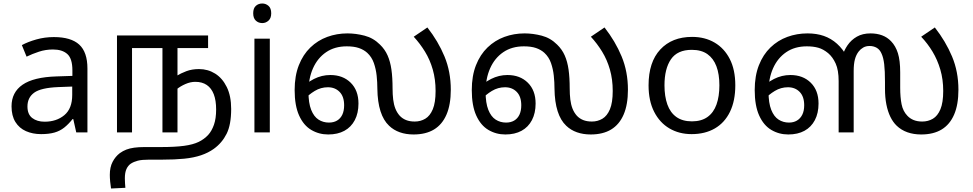

<svg xmlns="http://www.w3.org/2000/svg" viewBox="-20 -757 5564 1098"><path d="M288 -545Q386 -545 433 -502Q480 -459 480 -365V0H416L399 -76H395Q372 -47 347.5 -27.5Q323 -8 291.5 1Q260 10 215 10Q167 10 128.5 -7Q90 -24 68 -59.5Q46 -95 46 -149Q46 -229 109 -272.5Q172 -316 303 -320L394 -323V-355Q394 -422 365 -448Q336 -474 283 -474Q241 -474 203 -461.5Q165 -449 132 -433L105 -499Q140 -518 188 -531.5Q236 -545 288 -545ZM314 -259Q214 -255 175.5 -227Q137 -199 137 -148Q137 -103 164.5 -82Q192 -61 235 -61Q303 -61 348 -98.5Q393 -136 393 -214V-262Z M1118 -362Q1169 -362 1210.5 -336Q1252 -310 1277 -259Q1302 -208 1302 -134Q1302 -44 1276 8Q1250 60 1203 94Q1171 117 1129.5 131Q1088 145 1034 150.5Q980 156 908 156H833Q791 156 768 162Q745 168 728 179Q712 190 703 210Q694 230 694 263Q694 278 695 291.5Q696 305 697 317L615 321Q612 303 610 281.5Q608 260 608 243Q608 199 624 168.5Q640 138 665 119Q683 106 702.5 98.5Q722 91 747.5 87.5Q773 84 806 84H899Q981 84 1032.5 77Q1084 70 1116 54.5Q1148 39 1171 14Q1191 -8 1203.5 -43.5Q1216 -79 1216 -131Q1216 -183 1202.5 -218Q1189 -253 1162.5 -271Q1136 -289 1097 -289Q1069 -289 1040.5 -276.5Q1012 -264 991 -247L988 -322Q1014 -338 1046 -350Q1078 -362 1118 -362ZM649 0V-554H1170V-482H995V0H909V-482H735V0Z M1523 -536V0H1435V-536ZM1480 -737Q1500 -737 1515.5 -723.5Q1531 -710 1531 -681Q1531 -653 1515.5 -639Q1500 -625 1480 -625Q1458 -625 1443 -639Q1428 -653 1428 -681Q1428 -710 1443 -723.5Q1458 -737 1480 -737Z M1857 12Q1804 12 1760 -14Q1716 -40 1690.5 -96.5Q1665 -153 1665 -242Q1665 -323 1689 -384Q1713 -445 1755 -485.5Q1797 -526 1851.5 -546Q1906 -566 1967 -566Q2015 -566 2065 -553Q2115 -540 2153 -502Q2181 -475 2196.5 -440Q2212 -405 2218.5 -359Q2225 -313 2225 -252Q2225 -217 2228.5 -188Q2232 -159 2241 -136Q2250 -113 2266 -95Q2281 -79 2302 -70.5Q2323 -62 2352 -62Q2385 -62 2412 -78Q2439 -94 2455 -132Q2471 -170 2471 -237Q2471 -303 2455 -359Q2439 -415 2410.5 -461.5Q2382 -508 2346 -547L2424 -600Q2486 -521 2522 -434Q2558 -347 2558 -244Q2558 -159 2533.5 -102Q2509 -45 2462 -16.5Q2415 12 2345 12Q2302 12 2266.5 -0.5Q2231 -13 2205 -38Q2173 -68 2156 -121Q2139 -174 2138 -250Q2138 -286 2134 -324Q2130 -362 2118 -396.5Q2106 -431 2080 -455Q2060 -473 2032 -482.5Q2004 -492 1963 -492Q1894 -492 1845 -458.5Q1796 -425 1770 -366.5Q1744 -308 1744 -232Q1744 -168 1759.5 -129Q1775 -90 1801.5 -73Q1828 -56 1861 -56Q1888 -56 1907.5 -67.5Q1927 -79 1937.5 -101Q1948 -123 1948 -155Q1948 -205 1922 -231.5Q1896 -258 1855 -258Q1815 -258 1780 -237Q1745 -216 1716 -184L1701 -248Q1731 -283 1775.5 -305.5Q1820 -328 1869 -328Q1941 -328 1985.5 -284Q2030 -240 2030 -165Q2030 -110 2009 -70Q1988 -30 1949.5 -9Q1911 12 1857 12Z M2870 12Q2817 12 2773 -14Q2729 -40 2703.5 -96.5Q2678 -153 2678 -242Q2678 -323 2702 -384Q2726 -445 2768 -485.5Q2810 -526 2864.5 -546Q2919 -566 2980 -566Q3028 -566 3078 -553Q3128 -540 3166 -502Q3194 -475 3209.5 -440Q3225 -405 3231.5 -359Q3238 -313 3238 -252Q3238 -217 3241.5 -188Q3245 -159 3254 -136Q3263 -113 3279 -95Q3294 -79 3315 -70.5Q3336 -62 3365 -62Q3398 -62 3425 -78Q3452 -94 3468 -132Q3484 -170 3484 -237Q3484 -303 3468 -359Q3452 -415 3423.5 -461.5Q3395 -508 3359 -547L3437 -600Q3499 -521 3535 -434Q3571 -347 3571 -244Q3571 -159 3546.5 -102Q3522 -45 3475 -16.5Q3428 12 3358 12Q3315 12 3279.5 -0.5Q3244 -13 3218 -38Q3186 -68 3169 -121Q3152 -174 3151 -250Q3151 -286 3147 -324Q3143 -362 3131 -396.5Q3119 -431 3093 -455Q3073 -473 3045 -482.5Q3017 -492 2976 -492Q2907 -492 2858 -458.5Q2809 -425 2783 -366.5Q2757 -308 2757 -232Q2757 -168 2772.5 -129Q2788 -90 2814.5 -73Q2841 -56 2874 -56Q2901 -56 2920.5 -67.5Q2940 -79 2950.5 -101Q2961 -123 2961 -155Q2961 -205 2935 -231.5Q2909 -258 2868 -258Q2828 -258 2793 -237Q2758 -216 2729 -184L2714 -248Q2744 -283 2788.5 -305.5Q2833 -328 2882 -328Q2954 -328 2998.5 -284Q3043 -240 3043 -165Q3043 -110 3022 -70Q3001 -30 2962.5 -9Q2924 12 2870 12Z M4185 -269Q4185 -180 4154.5 -117.5Q4124 -55 4068 -22.5Q4012 10 3935 10Q3864 10 3808.5 -22.5Q3753 -55 3721 -117.5Q3689 -180 3689 -269Q3689 -402 3756 -474Q3823 -546 3938 -546Q4011 -546 4066.5 -513.5Q4122 -481 4153.5 -419.5Q4185 -358 4185 -269ZM3780 -269Q3780 -206 3796.5 -159.5Q3813 -113 3848 -88Q3883 -63 3937 -63Q3991 -63 4026 -88Q4061 -113 4077.5 -159.5Q4094 -206 4094 -269Q4094 -333 4077 -378Q4060 -423 4025.5 -447.5Q3991 -472 3936 -472Q3854 -472 3817 -418Q3780 -364 3780 -269Z M4488 12Q4435 12 4391 -14Q4347 -40 4321.5 -96.5Q4296 -153 4296 -242Q4296 -323 4320 -384Q4344 -445 4386 -485.5Q4428 -526 4482.5 -546Q4537 -566 4598 -566Q4650 -566 4691.5 -551.5Q4733 -537 4766.5 -507Q4800 -477 4826 -430L4797 -433Q4806 -468 4827 -498.5Q4848 -529 4880.5 -547.5Q4913 -566 4958 -566Q4995 -566 5024.5 -555Q5054 -544 5076 -521Q5102 -494 5115 -452.5Q5128 -411 5128 -343V-255Q5128 -200 5136 -160.5Q5144 -121 5169 -95Q5184 -79 5205 -70.5Q5226 -62 5254 -62Q5288 -62 5315 -78Q5342 -94 5358 -132Q5374 -170 5374 -237Q5374 -303 5357.5 -359Q5341 -415 5313 -461.5Q5285 -508 5248 -547L5326 -600Q5388 -521 5424.5 -434Q5461 -347 5461 -244Q5461 -159 5436.5 -102Q5412 -45 5365 -16.5Q5318 12 5248 12Q5205 12 5169.5 -0.5Q5134 -13 5108 -38Q5087 -58 5072 -88.5Q5057 -119 5049 -159.5Q5041 -200 5041 -250V-288Q5041 -353 5036.5 -390Q5032 -427 5022 -449Q5012 -473 4994 -483.5Q4976 -494 4953 -494Q4932 -494 4916.5 -485Q4901 -476 4891 -463Q4876 -444 4869 -417.5Q4862 -391 4862 -351V0H4776V-293Q4776 -356 4759 -393.5Q4742 -431 4716 -453Q4688 -476 4659.5 -484Q4631 -492 4594 -492Q4525 -492 4476 -458.5Q4427 -425 4401 -366.5Q4375 -308 4375 -232Q4375 -168 4390.5 -129Q4406 -90 4432.5 -73Q4459 -56 4492 -56Q4518 -56 4537.5 -67.5Q4557 -79 4568 -101Q4579 -123 4579 -155Q4579 -205 4553 -231.5Q4527 -258 4486 -258Q4446 -258 4411 -237Q4376 -216 4347 -184L4332 -248Q4362 -283 4406.5 -305.5Q4451 -328 4500 -328Q4572 -328 4616.5 -284Q4661 -240 4661 -165Q4661 -110 4640 -70Q4619 -30 4580.5 -9Q4542 12 4488 12Z"/></svg>

Font: tamil15
Style: Book
Weight: 400
Designer: Jelle Bosma - Monotype Design Team
Foundry: Monotype Imaging Inc.
Version: Version 2.003